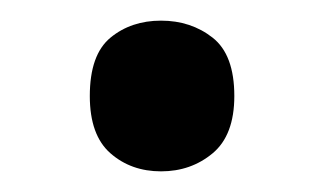

<svg xmlns="http://www.w3.org/2000/svg" viewBox="-20 -152 314 186"><path d="M67 -59Q67 -99 87 -115.5Q107 -132 136 -132Q165 -132 186 -115.5Q207 -99 207 -59Q207 -21 186 -3.5Q165 14 136 14Q107 14 87 -3.5Q67 -21 67 -59Z"/></svg>

Font: Noto Sans Thaana Medium
Style: Regular
Weight: 500
Designer: David Williams
Foundry: Google Inc.
Version: Version 3.001; ttfautohint (v1.8.4.7-5d5b)